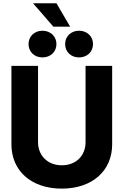

<svg xmlns="http://www.w3.org/2000/svg" viewBox="-20 -1124 745 1156"><path d="M352.1 11.7C535.6 11.7 655.3 -95.7 655.3 -254.9V-727.5H495.1V-268.1C495.1 -187 438.5 -128.9 352.1 -128.9C266.6 -128.9 209 -187.5 209 -268.1V-727.5H48.8V-254.9C48.8 -95.2 168.5 11.7 352.1 11.7ZM456.1 -778.3C504.4 -778.3 540 -812 540 -858.4C540 -904.8 504.4 -939 456.1 -939C407.2 -939 372.1 -904.8 372.1 -858.4C372.1 -812 407.2 -778.3 456.1 -778.3ZM235.4 -778.3C284.2 -778.3 319.8 -812 319.8 -858.4C319.8 -904.8 284.2 -939 235.4 -939C187 -939 151.9 -904.8 151.9 -858.4C151.9 -812 187 -778.3 235.4 -778.3ZM301.3 -963.4H402.3L319.8 -1104.5H178.7Z"/></svg>

Font: Raveo Display
Style: Bold
Weight: 700
Designer: Jakub Foglar, Rasmus Andersson (Inter)
Foundry: Jakubfoglar.com
Version: Version 1.100;Glyphs 3.2.3 (3260)